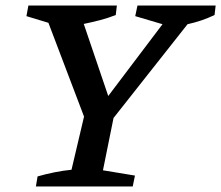

<svg xmlns="http://www.w3.org/2000/svg" viewBox="-20 -670 795 690"><path d="M109 0 115 -36Q178 -54 237 -60L282 -251L154 -588L75 -612L82 -650H400L396 -616Q368 -605 339 -597.5Q310 -590 281 -584L369 -325L564 -583L466 -612L474 -650H755L751 -616Q705 -594 654 -583L388 -246L350 -58L465 -39L457 0Z"/></svg>

Font: Piazzolla Medium
Style: Italic
Weight: 500
Italic angle: -11.3°
Designer: Juan Pablo del Peral
Foundry: Huerta Tipografica
Version: Version 1.330